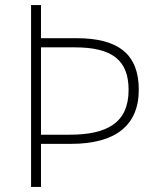

<svg xmlns="http://www.w3.org/2000/svg" viewBox="-20 -734 620 754"><path d="M525 -382C525 -520 446 -584 281 -584H141V-714H102V0H141V-169H258C432 -169 525 -240 525 -382ZM253 -205H141V-548H274C420 -548 485 -498 485 -381C485 -249 397 -205 253 -205Z"/></svg>

Font: Noto Sans Myanmar ExtraLight
Style: Regular
Weight: 200
Designer: Monotype Design Team
Foundry: Monotype Imaging Inc.
Version: Version 2.107